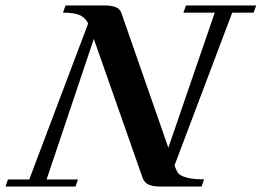

<svg xmlns="http://www.w3.org/2000/svg" viewBox="-50 -683 958 703"><path d="M-29.8 0 -21 -25.9H57.1L272.9 -597.2Q263.2 -617.2 243.4 -627Q223.6 -636.7 180.7 -636.7L189.9 -663.1H331.1Q359.4 -663.1 374.8 -656.5Q390.1 -649.9 395 -633.8L566.4 -142.1L736.3 -636.7H621.6L630.9 -663.1H888.2L878.4 -636.7H800.3L588.9 -77.1Q595.7 -57.6 602.8 -48.6Q609.9 -39.6 632.6 -33Q655.3 -26.4 697.3 -26.4L688 0H537.6Q509.3 0 494.1 -7.1Q479 -14.2 472.7 -30.3L293.5 -540.5L120.6 -25.9H235.4L226.6 0Z"/></svg>

Font: Elstob 18pt SemiBold
Style: Italic
Weight: 600
Italic angle: -20°
Designer: Peter S. Baker
Version: Version 1.015